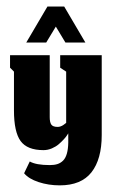

<svg xmlns="http://www.w3.org/2000/svg" viewBox="-20 -452 350 587"><path d="M121.3 -322 150.7 -370.7 180 -322H241L176.3 -432H125L60.3 -322ZM162.7 114.7Q228.3 114.7 259.7 74.7Q291 34.7 291 -39V-283.3H164V-245L182.3 -233V-76.3Q177.7 -72.3 173.5 -69.7Q169.3 -67 165 -65.5Q160.7 -64 156.3 -64Q141.7 -64 136.8 -71.2Q132 -78.3 132 -93.7V-283.3H10.7V-245L22.7 -233V-114.7Q22.7 -48.7 43 -20.8Q63.3 7 113 7Q126 7 138.5 1.7Q151 -3.7 159.7 -11.2Q168.3 -18.7 175.2 -26.2Q182 -33.7 185.3 -39L188.7 -44.3V-15.7Q188.3 4.3 184.3 18Q180.3 31.7 172.7 39.2Q165 46.7 155.3 49.7Q145.7 52.7 132.3 52.7Q90.3 52.7 71 41.7L53.7 77.7Q67.7 94.7 98 104.7Q128.3 114.7 162.7 114.7Z"/></svg>

Font: Jomhuria
Style: Regular
Weight: 400
Designer: Arabic design by Kourosh Beigpour, Latin design by Eben Sorkin, engineering by Lasse Fister and Khaled Hosney
Version: Version 1.0010